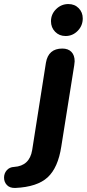

<svg xmlns="http://www.w3.org/2000/svg" viewBox="-133 -738 429 949"><path d="M-113 140Q-113 119 -99.5 103.5Q-86 88 -63 87Q13 82 26 4L94 -428Q106 -498 175 -498Q204 -498 220 -481.5Q236 -465 236 -435Q236 -430 234 -416L170 -14Q154 91 102.5 138.5Q51 186 -57 191Q-84 192 -98.5 177Q-113 162 -113 140ZM119 -633Q119 -668 144.5 -693Q170 -718 205 -718Q236 -718 256 -697.5Q276 -677 276 -647Q276 -611 251 -585.5Q226 -560 191 -560Q160 -560 139.5 -581Q119 -602 119 -633Z"/></svg>

Font: SN Pro Bold
Style: Bold Italic
Weight: 700
Italic angle: -9°
Designer: Tobias Whetton
Foundry: Supernotes
Version: Version 1.003